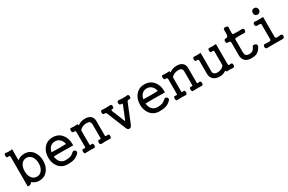

<svg xmlns="http://www.w3.org/2000/svg" viewBox="150 -2083 5174 3447"><g transform="rotate(-30 2737.5 -360.0)"><path d="M116.2 -611.3V2Q151.4 8.8 176.8 -5.9Q196.3 -17.6 205.1 -37.1Q238.3 -7.8 278.3 5.9Q312.5 17.6 352.5 17.6Q463.9 17.6 528.3 -68.4Q587.9 -145.5 587.9 -259.8Q587.9 -377 528.3 -454.1Q463.9 -539.1 352.5 -539.1Q309.6 -539.1 271.5 -525.4Q234.4 -511.7 207 -486.3V-717.8Q179.7 -710.9 141.6 -710.9Q103.5 -710.9 71.3 -717.8Q56.6 -720.7 47.9 -708Q41 -695.3 41 -676.8Q41 -658.2 47.9 -646.5Q56.6 -631.8 71.3 -633.8Q90.8 -639.6 100.6 -636.7Q116.2 -632.8 116.2 -611.3ZM349.6 -455.1Q418 -455.1 458 -396.5Q495.1 -341.8 495.1 -259.8Q495.1 -178.7 458 -125Q418 -66.4 349.6 -66.4Q280.3 -66.4 240.2 -125Q204.1 -178.7 204.1 -259.8Q204.1 -341.8 240.2 -396.5Q280.3 -455.1 349.6 -455.1Z M941.4 -539.1Q822.3 -539.1 753.9 -453.1Q692.4 -375 692.4 -259.8Q692.4 -146.5 753.9 -68.4Q822.3 17.6 941.4 17.6Q1023.4 17.6 1074.2 1Q1129.9 -17.6 1177.7 -64.5Q1193.4 -81.1 1192.4 -99.6Q1191.4 -115.2 1178.7 -127.9Q1166 -139.6 1149.4 -140.6Q1130.9 -141.6 1117.2 -127Q1080.1 -91.8 1047.9 -80.1Q1011.7 -66.4 941.4 -66.4Q874 -66.4 832 -116.2Q796.9 -159.2 788.1 -228.5Q827.1 -232.4 963.9 -231.4Q1048.8 -231.4 1190.4 -228.5L1191.4 -259.8Q1191.4 -375 1128.9 -453.1Q1060.5 -539.1 941.4 -539.1ZM941.4 -455.1Q1005.9 -455.1 1046.9 -411.1Q1081.1 -374 1091.8 -315.4Q1016.6 -312.5 942.4 -312.5Q877.9 -312.5 793 -315.4Q802.7 -375 837.9 -412.1Q877.9 -455.1 941.4 -455.1Z M1361.3 -404.3V-95.7Q1361.3 -84 1345.7 -81.1Q1334 -80.1 1312.5 -83Q1299.8 -86.9 1292 -73.2Q1286.1 -61.5 1286.1 -43Q1286.1 -23.4 1292 -11.7Q1299.8 2.9 1312.5 1Q1370.1 -2 1410.2 -2Q1451.2 -2 1492.2 1Q1505.9 3.9 1513.7 -10.7Q1521.5 -22.5 1521.5 -42Q1521.5 -61.5 1513.7 -73.2Q1505.9 -86.9 1492.2 -83Q1474.6 -78.1 1463.9 -80.1Q1451.2 -83 1451.2 -95.7V-392.6Q1476.6 -421.9 1509.8 -437.5Q1548.8 -455.1 1596.7 -455.1Q1639.6 -455.1 1659.2 -438.5Q1680.7 -419.9 1680.7 -377V-95.7Q1680.7 -84 1670.9 -82Q1665 -80.1 1648.4 -83Q1630.9 -87.9 1621.1 -73.2Q1612.3 -61.5 1612.3 -41Q1612.3 -21.5 1622.1 -9.8Q1631.8 4.9 1648.4 1Q1713.9 -2 1744.1 -2Q1775.4 -2 1819.3 1Q1835 3.9 1843.8 -9.8Q1852.5 -22.5 1852.5 -42Q1852.5 -61.5 1843.8 -74.2Q1835 -87.9 1819.3 -83Q1792 -77.1 1781.2 -80.1Q1770.5 -83 1770.5 -95.7V-399.4Q1770.5 -469.7 1723.6 -506.8Q1681.6 -539.1 1611.3 -539.1Q1560.5 -539.1 1521.5 -524.4Q1497.1 -515.6 1472.7 -498L1469.7 -497.1Q1460 -490.2 1456.1 -492.2Q1450.2 -496.1 1452.1 -518.6Q1415 -515.6 1377.9 -515.6Q1343.8 -515.6 1312.5 -518.6Q1299.8 -522.5 1292 -509.8Q1286.1 -498 1286.1 -478.5Q1286.1 -460 1292 -447.3Q1299.8 -433.6 1312.5 -434.6Q1334 -437.5 1345.7 -432.6Q1361.3 -425.8 1361.3 -404.3Z M2005.9 -414.1 2160.2 -34.2Q2178.7 17.6 2216.8 17.6Q2254.9 17.6 2273.4 -34.2L2427.7 -414.1Q2436.5 -435.5 2447.3 -439.5Q2457 -444.3 2485.4 -440.4Q2498 -439.5 2504.9 -453.1Q2511.7 -464.8 2511.7 -482.4Q2510.7 -500 2503.9 -511.7Q2497.1 -524.4 2485.4 -522.5Q2443.4 -517.6 2391.6 -517.6Q2340.8 -517.6 2297.9 -522.5Q2284.2 -524.4 2275.4 -511.7Q2268.6 -500 2268.6 -482.4Q2268.6 -464.8 2275.4 -453.1Q2283.2 -440.4 2297.9 -440.4Q2320.3 -442.4 2327.1 -437.5Q2335 -431.6 2330.1 -414.1L2226.6 -159.2Q2219.7 -142.6 2216.8 -142.6Q2212.9 -142.6 2207 -159.2L2103.5 -414.1Q2098.6 -433.6 2106.4 -438.5Q2112.3 -441.4 2128.9 -441.4L2129.9 -440.4Q2142.6 -439.5 2150.4 -452.1Q2158.2 -463.9 2158.2 -481.4Q2159.2 -499 2151.4 -510.7Q2143.6 -523.4 2129.9 -521.5Q2093.8 -518.6 2041 -518.6Q1985.4 -518.6 1954.1 -521.5Q1940.4 -523.4 1932.6 -510.7Q1924.8 -499 1925.8 -481.4Q1925.8 -463.9 1932.6 -452.1Q1941.4 -439.5 1956.1 -440.4Q1979.5 -443.4 1990.2 -437.5Q1999 -431.6 2005.9 -414.1Z M2843.8 -539.1Q2724.6 -539.1 2656.2 -453.1Q2594.7 -375 2594.7 -259.8Q2594.7 -146.5 2656.2 -68.4Q2724.6 17.6 2843.8 17.6Q2925.8 17.6 2976.6 1Q3032.2 -17.6 3080.1 -64.5Q3095.7 -81.1 3094.7 -99.6Q3093.8 -115.2 3081.1 -127.9Q3068.4 -139.6 3051.8 -140.6Q3033.2 -141.6 3019.5 -127Q2982.4 -91.8 2950.2 -80.1Q2914.1 -66.4 2843.8 -66.4Q2776.4 -66.4 2734.4 -116.2Q2699.2 -159.2 2690.4 -228.5Q2729.5 -232.4 2866.2 -231.4Q2951.2 -231.4 3092.8 -228.5L3093.8 -259.8Q3093.8 -375 3031.2 -453.1Q2962.9 -539.1 2843.8 -539.1ZM2843.8 -455.1Q2908.2 -455.1 2949.2 -411.1Q2983.4 -374 2994.1 -315.4Q2918.9 -312.5 2844.7 -312.5Q2780.3 -312.5 2695.3 -315.4Q2705.1 -375 2740.2 -412.1Q2780.3 -455.1 2843.8 -455.1Z M3263.7 -404.3V-95.7Q3263.7 -84 3248 -81.1Q3236.3 -80.1 3214.8 -83Q3202.1 -86.9 3194.3 -73.2Q3188.5 -61.5 3188.5 -43Q3188.5 -23.4 3194.3 -11.7Q3202.1 2.9 3214.8 1Q3272.5 -2 3312.5 -2Q3353.5 -2 3394.5 1Q3408.2 3.9 3416 -10.7Q3423.8 -22.5 3423.8 -42Q3423.8 -61.5 3416 -73.2Q3408.2 -86.9 3394.5 -83Q3377 -78.1 3366.2 -80.1Q3353.5 -83 3353.5 -95.7V-392.6Q3378.9 -421.9 3412.1 -437.5Q3451.2 -455.1 3499 -455.1Q3542 -455.1 3561.5 -438.5Q3583 -419.9 3583 -377V-95.7Q3583 -84 3573.2 -82Q3567.4 -80.1 3550.8 -83Q3533.2 -87.9 3523.4 -73.2Q3514.6 -61.5 3514.6 -41Q3514.6 -21.5 3524.4 -9.8Q3534.2 4.9 3550.8 1Q3616.2 -2 3646.5 -2Q3677.7 -2 3721.7 1Q3737.3 3.9 3746.1 -9.8Q3754.9 -22.5 3754.9 -42Q3754.9 -61.5 3746.1 -74.2Q3737.3 -87.9 3721.7 -83Q3694.3 -77.1 3683.6 -80.1Q3672.9 -83 3672.9 -95.7V-399.4Q3672.9 -469.7 3626 -506.8Q3584 -539.1 3513.7 -539.1Q3462.9 -539.1 3423.8 -524.4Q3399.4 -515.6 3375 -498L3372.1 -497.1Q3362.3 -490.2 3358.4 -492.2Q3352.5 -496.1 3354.5 -518.6Q3317.4 -515.6 3280.3 -515.6Q3246.1 -515.6 3214.8 -518.6Q3202.1 -522.5 3194.3 -509.8Q3188.5 -498 3188.5 -478.5Q3188.5 -460 3194.3 -447.3Q3202.1 -433.6 3214.8 -434.6Q3236.3 -437.5 3248 -432.6Q3263.7 -425.8 3263.7 -404.3Z M3913.1 -415V-142.6Q3913.1 -71.3 3958 -27.3Q4005.9 17.6 4091.8 17.6Q4130.9 17.6 4161.1 7.8Q4186.5 0 4212.9 -17.6Q4223.6 -24.4 4229.5 -19.5Q4236.3 -15.6 4240.2 2Q4274.4 -1 4312.5 -1Q4350.6 -1 4377 2Q4390.6 4.9 4399.4 -8.8Q4407.2 -21.5 4407.2 -41Q4407.2 -60.5 4399.4 -72.3Q4390.6 -85.9 4377 -82H4372.1Q4345.7 -77.1 4335.9 -81.1Q4320.3 -85.9 4320.3 -110.4V-522.5Q4286.1 -519.5 4246.1 -519.5Q4206.1 -519.5 4180.7 -522.5Q4166 -524.4 4158.2 -510.7Q4151.4 -499 4151.4 -481.4Q4151.4 -463.9 4158.2 -452.1Q4166 -439.5 4180.7 -440.4Q4205.1 -445.3 4216.8 -441.4Q4230.5 -436.5 4230.5 -420.9V-135.7Q4208 -101.6 4170.9 -84Q4136.7 -66.4 4090.8 -66.4Q4055.7 -66.4 4032.2 -81.1Q4002.9 -99.6 4002.9 -139.6V-522.5Q3974.6 -520.5 3930.7 -520.5Q3883.8 -520.5 3863.3 -522.5Q3850.6 -524.4 3842.8 -511.7Q3836.9 -500 3836.9 -481.4Q3836.9 -463.9 3842.8 -452.1Q3850.6 -439.5 3863.3 -440.4Q3885.7 -445.3 3898.4 -439.5Q3913.1 -433.6 3913.1 -415Z M4574.2 -402.3V-140.6Q4574.2 -67.4 4618.2 -25.4Q4663.1 17.6 4745.1 17.6Q4816.4 17.6 4855.5 0Q4915 -27.3 4955.1 -107.4Q4963.9 -127 4955.1 -142.6Q4947.3 -157.2 4928.7 -165Q4910.2 -172.9 4893.6 -169.9Q4876 -168 4871.1 -154.3Q4853.5 -110.4 4826.2 -88.9Q4796.9 -66.4 4752 -66.4Q4704.1 -66.4 4683.6 -88.9Q4664.1 -110.4 4664.1 -156.2V-402.3Q4664.1 -425.8 4668 -431.6Q4671.9 -438.5 4687.5 -438.5Q4715.8 -441.4 4764.6 -441.4Q4813.5 -441.4 4857.4 -438.5Q4875 -437.5 4884.8 -451.2Q4894.5 -463.9 4894.5 -481.4Q4894.5 -500 4884.8 -511.7Q4875 -524.4 4857.4 -522.5Q4815.4 -519.5 4772.5 -519.5Q4735.4 -519.5 4687.5 -522.5Q4668.9 -521.5 4665 -537.1Q4662.1 -548.8 4664.1 -604.5L4667 -666Q4669.9 -683.6 4654.3 -693.4Q4640.6 -702.1 4620.1 -702.1Q4598.6 -702.1 4585 -693.4Q4570.3 -683.6 4574.2 -666Q4579.1 -573.2 4568.4 -546.9Q4558.6 -520.5 4519.5 -522.5Q4502.9 -524.4 4493.2 -510.7Q4484.4 -498 4484.4 -480.5Q4484.4 -461.9 4493.2 -450.2Q4502.9 -436.5 4519.5 -438.5Q4547.9 -441.4 4561.5 -433.6Q4574.2 -424.8 4574.2 -402.3Z M5234.4 -738.3Q5203.1 -738.3 5185.5 -717.8Q5169.9 -699.2 5169.9 -671.9Q5169.9 -646.5 5185.5 -627.9Q5203.1 -606.4 5234.4 -606.4Q5264.6 -606.4 5282.2 -627.9Q5298.8 -646.5 5298.8 -671.9Q5298.8 -699.2 5282.2 -717.8Q5264.6 -738.3 5234.4 -738.3ZM5206.1 -423.8V-105.5Q5206.1 -84 5169.9 -81.1Q5148.4 -79.1 5092.8 -84L5084 -85Q5066.4 -87.9 5055.7 -74.2Q5045.9 -61.5 5045.9 -43Q5045.9 -24.4 5055.7 -12.7Q5066.4 1 5084 -1Q5148.4 -2.9 5231.4 -2.9Q5314.5 -2.9 5398.4 -1Q5418.9 1 5431.6 -12.7Q5443.4 -25.4 5443.4 -43.9Q5443.4 -63.5 5431.6 -75.2Q5418.9 -87.9 5398.4 -84Q5352.5 -76.2 5328.1 -79.1Q5295.9 -82 5295.9 -105.5V-522.5Q5248 -517.6 5190.4 -518.6Q5134.8 -518.6 5127 -522.5Q5108.4 -525.4 5097.7 -511.7Q5087.9 -500 5087.9 -480.5Q5087.9 -461.9 5097.7 -450.2Q5108.4 -436.5 5127 -438.5Q5142.6 -441.4 5169.9 -439.5Q5206.1 -436.5 5206.1 -423.8Z"/></g></svg>

Font: Gungsuh
Style: Regular
Weight: 400
Version: Version 2.21